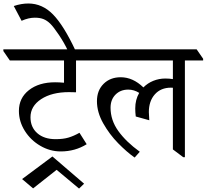

<svg xmlns="http://www.w3.org/2000/svg" viewBox="-62 -909 1201 1116"><path d="M115.2 -227.5Q115.2 -169.4 154.8 -134.8Q194.3 -100.1 261.2 -100.1Q305.7 -100.1 336.4 -109.4Q367.2 -118.7 399.9 -137.2L441.9 -70.8Q374.5 -28.8 291 -28.8Q228.5 -28.8 172.4 -61.5Q116.2 -94.2 82 -148.7Q47.9 -203.1 47.9 -264.2Q47.9 -339.4 106 -385Q164.1 -430.7 258.3 -430.7Q281.7 -430.7 310.1 -428.2V-557.6H-4.9L-42.5 -612.3V-622.1H449.2L486.8 -567.4V-557.6H379.9V-372.6L338.9 -373.5Q239.3 -373.5 177.2 -332.8Q115.2 -292 115.2 -227.5ZM397.5 187 267.1 78.1 130.4 186 66.4 131.8 242.7 0.5 426.8 158.7Z M140.1 -806.2Q104 -806.2 63.5 -788.1L18.1 -874Q62 -888.7 102.5 -888.7Q184.1 -888.7 246.6 -824.5Q309.1 -760.3 377 -614.7H332.5Q311.5 -659.7 280.3 -706.3Q249 -752.9 230 -771.5Q210.9 -790 190.4 -798.1Q169.9 -806.2 140.1 -806.2Z M1118.7 -557.6H1012.7V4.9H1003.4L942.9 -40.5V-398.9L931.2 -399.4Q872.6 -399.4 837.9 -360.4Q803.2 -321.3 803.2 -257.3L805.7 -210L727.1 -231.9Q724.1 -256.3 724.1 -278.8Q724.1 -329.6 747.1 -369.1Q716.8 -388.2 683.6 -388.2Q638.2 -388.2 609.4 -359.1Q580.6 -330.1 580.6 -282.7Q580.6 -210.4 625.5 -147.7Q670.4 -85 750.5 -26.9L720.7 6.8Q675.3 -24.9 624.8 -76.4Q574.2 -127.9 537.8 -192.4Q501.5 -256.8 501.5 -320.8Q501.5 -383.3 540 -421.6Q578.6 -460 639.6 -460Q710.4 -460 771.5 -400.9Q795.9 -425.8 829.1 -439.2Q862.3 -452.6 898.9 -452.6Q923.3 -452.6 942.9 -449.2V-557.6H449.2L411.6 -612.3V-622.1H1081.1L1118.7 -567.4Z"/></svg>

Font: Noto Serif Devanagari
Style: Regular
Weight: 400
Designer: Monotype Design Team
Foundry: Monotype Imaging Inc.
Version: Version 1.01